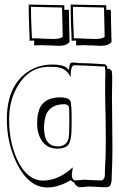

<svg xmlns="http://www.w3.org/2000/svg" viewBox="-20 -790 520 842"><path d="M461 -488 470 -479Q472 -463 472 -454V-444Q471 -416 471 -366Q471 -328 472 -254Q473 -179 473 -141Q473 -81 470 -20V-13Q470 19 460 27Q455 30 449 31H435Q422 31 399 29Q379 28 370 28Q362 28 348 30Q334 31 327 31Q311 25 306 11Q294 5 290 0Q237 32 187 32Q105 32 52 -77Q10 -165 10 -266Q10 -411 100 -474Q148 -507 210 -507Q257 -507 275 -491Q279 -487 282 -483Q285 -510 289 -513Q294 -516 302 -516Q308 -516 319 -514Q329 -513 333 -513H342Q369 -513 441 -508L450 -499Q450 -497 450 -494Q451 -490 451 -488ZM440 -498Q410 -500 342 -503H331Q327 -503 317.5 -503.5Q308 -504 304 -504Q290 -501 290 -456V-451Q273 -491 227 -496Q214 -497 188 -497Q107 -494 59 -415Q20 -352 20 -266Q20 -155 64 -73Q105 1 167 2Q230 2 286 -45Q294 -51 299 -56Q299 -50 297 -40Q295 -28 295 -21Q296 -4 307 1Q314 1 328 0Q343 -2 350 -2Q360 -2 382 0Q405 1 415 1H427Q440 -4 440 -26V-40Q444 -99 444 -171Q444 -208 443 -281Q441 -355 441 -393Q441 -440 442 -464V-474Q442 -483 440 -498ZM106 -770 262 -767V-747H282Q282 -736 283 -693Q285 -630 285 -606Q272 -589 237 -589Q227 -589 198 -591H199Q194 -591 183 -591Q171 -592 165 -592Q144 -592 130 -591V-612Q126 -612 120 -612Q113 -611 110 -611Q110 -631 108 -668Q106 -717 106 -749ZM290 -770 446 -767V-747H466Q466 -736 467 -693Q469 -630 469 -606Q456 -589 421 -589Q411 -589 382 -591H383Q378 -591 367 -591Q355 -592 349 -592Q328 -592 314 -591V-612Q310 -612 304 -612Q297 -611 294 -611Q294 -631 292 -668Q290 -717 290 -749ZM149 -299Q159 -345 208 -359Q224 -363 242 -363Q280 -363 288 -348Q295 -335 294 -257Q294 -245 294 -236Q294 -171 278 -153Q263 -138 232 -138Q174 -138 152 -195Q143 -219 143 -246Q143 -285 149 -299ZM436 -757 300 -760V-744Q300 -715 302 -671Q304 -637 304 -622H321Q335 -622 364 -620Q389 -619 400 -619Q432 -620 439 -629Q439 -653 437 -717Q436 -750 436 -757ZM252 -757 116 -760V-744Q116 -715 118 -671Q120 -637 120 -622H137Q151 -622 180 -620Q205 -619 216 -619Q248 -620 255 -629Q255 -653 253 -717Q252 -750 252 -757ZM179 -277V-276Q173 -255 173 -226Q175 -149 232 -148Q273 -148 281 -185Q284 -202 284 -247V-273Q284 -318 282 -322Q277 -333 262 -333Q202 -333 182 -287Q180 -282 179 -277Z"/></svg>

Font: Londrina Shadow
Style: Regular
Weight: 400
Designer: Marcelo Magalhaes
Foundry: Marcelo Magalhães
Version: Version 1.001 2011